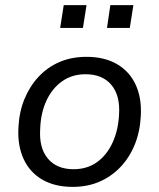

<svg xmlns="http://www.w3.org/2000/svg" viewBox="-20 -721 622 750"><path d="M264 9Q194 9 145 -19.5Q96 -48 72 -100.5Q48 -153 52 -223Q55 -284 75.5 -334Q96 -384 131 -421.5Q166 -459 213 -479Q260 -499 318 -499Q388 -499 437 -470.5Q486 -442 510 -390Q534 -338 530 -268Q527 -207 506.5 -156.5Q486 -106 451 -69Q416 -32 369 -11.5Q322 9 264 9ZM267 -60Q321 -60 359.5 -88Q398 -116 420 -164.5Q442 -213 445 -273Q450 -348 415 -389.5Q380 -431 314 -431Q261 -431 222 -403Q183 -375 161 -327Q139 -279 137 -218Q132 -143 167 -101.5Q202 -60 267 -60ZM398 -612 411 -701H501L487 -612ZM215 -612 229 -701H318L304 -612Z"/></svg>

Font: Nunito Sans 10pt
Style: Italic
Weight: 400
Italic angle: -9°
Designer: Vernon Adams
Foundry: Vernon Adams
Version: Version 3.101;gftools[0.9.27]